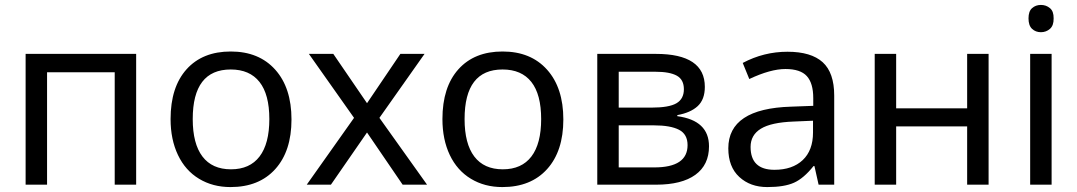

<svg xmlns="http://www.w3.org/2000/svg" viewBox="-20 -757 4415 787"><path d="M172.9 0H85V-536.1H538.1V0H450.2V-460.9H172.9Z M770 -269Q770 -168 809.8 -115.5Q849.6 -63 926.8 -63Q1003.9 -63 1043.9 -115.5Q1084 -168 1084 -269Q1084 -370.1 1043.7 -421.1Q1003.4 -472.2 925.8 -472.2Q770 -472.2 770 -269ZM924.8 9.8Q852.1 9.8 795.9 -24.2Q739.7 -58.1 709.5 -121.6Q679.2 -185.1 679.2 -269Q679.2 -399.9 744.6 -472.9Q810.1 -545.9 925.8 -545.9Q1041.5 -545.9 1108.2 -471.4Q1174.8 -397 1174.8 -267.3Q1174.8 -137.7 1108.4 -64Q1042 9.8 924.8 9.8Z M1431.2 -273.9 1246.1 -536.1H1346.2L1484.4 -334L1621.1 -536.1H1720.2L1535.2 -273.9L1730.5 0H1630.4L1484.4 -213.9L1336.4 0H1237.3Z M1884.3 -269Q1884.3 -168 1924.1 -115.5Q1963.9 -63 2041 -63Q2118.2 -63 2158.2 -115.5Q2198.2 -168 2198.2 -269Q2198.2 -370.1 2158 -421.1Q2117.7 -472.2 2040 -472.2Q1884.3 -472.2 1884.3 -269ZM2039.1 9.8Q1966.3 9.8 1910.2 -24.2Q1854 -58.1 1823.7 -121.6Q1793.5 -185.1 1793.5 -269Q1793.5 -399.9 1858.9 -472.9Q1924.3 -545.9 2040 -545.9Q2155.8 -545.9 2222.4 -471.4Q2289.1 -397 2289.1 -267.3Q2289.1 -137.7 2222.7 -64Q2156.2 9.8 2039.1 9.8Z M2666.5 -462.9H2516.1V-315.9H2650.4Q2722.2 -315.9 2752.7 -333.7Q2783.2 -351.6 2783.2 -391.1Q2783.2 -430.7 2754.2 -446.8Q2725.1 -462.9 2666.5 -462.9ZM2798.3 -162.1Q2798.3 -207 2763.2 -225.1Q2728 -243.2 2660.2 -243.2H2516.1V-70.8H2662.1Q2798.3 -70.8 2798.3 -162.1ZM2886.2 -157.2Q2886.2 -81.1 2830.3 -40.5Q2774.4 0 2669.4 0H2428.2V-536.1H2668.5Q2869.1 -536.1 2869.1 -400.9Q2869.1 -349.1 2839.8 -322Q2810.5 -294.9 2756.3 -285.2V-280.8Q2886.2 -263.2 2886.2 -157.2Z M3154.3 -61Q3228 -61 3270.3 -100.8Q3312.5 -140.6 3312.5 -213.9V-262.2L3233.4 -258.8Q3141.1 -255.4 3098.9 -229.5Q3056.6 -203.6 3056.6 -154.8Q3056.6 -61 3154.3 -61ZM3399.4 -365.2V0H3335.4L3318.4 -76.2H3314.5Q3274.4 -25.9 3234.6 -8.1Q3194.8 9.8 3125 9.8Q3055.2 9.8 3010.3 -31.7Q2965.3 -73.2 2965.3 -148.9Q2965.3 -312 3222.7 -319.8L3313.5 -323.2V-355Q3313.5 -416 3287.1 -445.1Q3260.7 -474.1 3199.5 -474.1Q3138.2 -474.1 3051.3 -433.1L3024.4 -499Q3110.8 -544.9 3207.8 -544.9Q3304.7 -544.9 3352.1 -502Q3399.4 -459 3399.4 -365.2Z M3653.3 -536.1V-313H3944.3V-536.1H4032.2V0H3944.3V-238.8H3653.3V0H3565.4V-536.1Z M4210.4 -723.6Q4225.1 -736.8 4246.6 -736.8Q4268.1 -736.8 4283.7 -723.6Q4299.3 -710.9 4298.8 -681.6Q4299.3 -652.3 4283.7 -638.7Q4268.1 -625 4246.6 -625Q4225.1 -625 4210.4 -638.7Q4195.8 -652.3 4195.8 -681.6Q4195.8 -710.9 4210.4 -723.6ZM4290.5 0H4202.6V-536.1H4290.5Z"/></svg>

Font: NotoSans
Style: Regular
Weight: 400
Designer: Monotype Design team
Foundry: Monotype Imaging Inc.
Version: Version 1.04